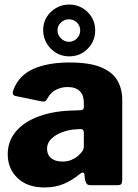

<svg xmlns="http://www.w3.org/2000/svg" viewBox="-20 -815 608 845"><path d="M327 -46Q298 -22 261 -6Q224 10 176 10Q100 10 57 -31.5Q14 -73 14 -136Q14 -194 50.5 -237Q87 -280 154 -304Q221 -328 313 -329L334 -330Q338 -330 343.5 -332.5Q349 -335 349 -344V-363Q349 -396 331 -414Q313 -432 277 -432Q252 -432 227.5 -420.5Q203 -409 187 -379Q183 -372 179 -369.5Q175 -367 162 -369L46 -393Q40 -395 37 -400Q34 -405 40 -422Q64 -484 127.5 -512Q191 -540 286 -540Q374 -540 424.5 -519Q475 -498 496.5 -461Q518 -424 518 -374V-25Q518 -11 514 -5.5Q510 0 497 0H376Q365 0 359.5 -9.5Q354 -19 353 -31L352 -46Q349 -65 327 -46ZM349 -230Q349 -248 334 -247L318 -246Q300 -246 277.5 -240.5Q255 -235 234.5 -224.5Q214 -214 200.5 -198Q187 -182 187 -160Q187 -134 205 -119Q223 -104 255 -104Q277 -104 293.5 -111Q310 -118 321 -127Q333 -137 341 -147.5Q349 -158 349 -171V-230ZM399 -682Q399 -634 366 -600.5Q333 -567 285 -567Q237 -567 203.5 -601Q170 -635 170 -684Q170 -715 185.5 -740Q201 -765 227 -780Q253 -795 285 -795Q317 -795 343 -779.5Q369 -764 384 -738.5Q399 -713 399 -682ZM333 -681Q333 -702 318.5 -716Q304 -730 283 -730Q264 -730 248.5 -716Q233 -702 233 -681Q233 -661 248.5 -646Q264 -631 284 -631Q304 -631 318.5 -646Q333 -661 333 -681Z"/></svg>

Font: Libre Franklin Thin ExtraBold
Style: Regular
Weight: 800
Version: Version 3.000